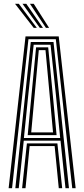

<svg xmlns="http://www.w3.org/2000/svg" viewBox="-20 -992 444 1012"><path d="M25.5 0 114.5 -800H289.5L378.8 0H360.8L274.2 -785.5H130L43.5 0ZM60.8 0 142.2 -770.8H262L343.5 0H325.2L299 -250.5H105.2L78.8 0ZM106 -264.8H297.2L274.5 -493L246.5 -756.2H157.5L129.2 -493ZM126 -279.8 146.2 -493 170.2 -742.5H234L258.2 -493L278.2 -279.8ZM144.5 -294H259.5L241.5 -493L219.8 -727.8H184.5L162.8 -493ZM96.5 0 121.8 -236.2H282.5L307.8 0H289.8L268 -222H136.2L114.5 0ZM157.8 -845 59.2 -972H79.2L174.2 -845ZM190 -845 98.5 -972H118.5L206.5 -845ZM222.2 -845 137.8 -972H157.8L238.8 -845Z"/></svg>

Font: Big Shoulders Inline Text Medium
Style: Regular
Weight: 500
Designer: Patric King
Foundry: XO Type Co
Version: Version 1.000